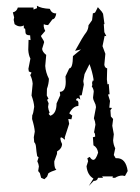

<svg xmlns="http://www.w3.org/2000/svg" viewBox="-20 -615 484 663"><path d="M111.8 -24.4 114.3 -40.5Q113.3 -49.3 108.9 -58.1L113.3 -71.8L108.4 -75.7Q105.5 -92.3 104.5 -106Q103.5 -119.6 98.1 -124L96.7 -141.1L100.1 -160.6Q99.1 -176.8 90.8 -204.1L91.3 -216.8Q95.2 -223.1 98.1 -246.1Q97.2 -262.2 88.9 -285.2L92.8 -326.2Q91.3 -342.8 84.5 -355.5L88.9 -364.3L79.6 -368.2L78.1 -377.4L85 -412.6Q78.6 -424.8 77.6 -442.9L78.6 -477.5L85.4 -476.6L84 -493.2H82Q68.4 -493.2 67.9 -503.4L67.4 -511.2Q67.4 -517.1 64.5 -517.1L62.5 -516.1L62 -527.3Q57.1 -523.9 49.8 -523.9Q40 -523.9 30.3 -531.7L27.3 -546.4L28.8 -555.2L24.4 -572.3Q37.6 -575.2 41.5 -588.9H95.7V-582L107.9 -586.9L107.4 -595.2Q122.1 -585.9 151.9 -584.5Q158.2 -568.8 172.4 -568.8H174.3Q171.4 -549.3 161.1 -548.3L146 -528.3Q137.2 -528.3 131.3 -531.7L130.9 -524.4Q131.8 -516.1 136.2 -508.3L121.6 -491.2Q121.6 -489.3 123.3 -486.6Q125 -483.9 127 -480.7Q128.9 -477.5 130.6 -474.6Q132.3 -471.7 132.3 -468.8L125.5 -446.3Q126 -436 139.6 -425.3L136.2 -387.2Q137.7 -364.7 148.9 -342.8Q148.4 -325.7 142.1 -308.1L141.6 -285.2L147.5 -273.9L142.6 -270.5L147.9 -258.3L146 -245.6Q147 -236.3 151.4 -225.6L147.9 -221.7L153.8 -215.3Q175.3 -222.7 175.3 -257.8L188 -286.1L186.5 -297.9Q207 -297.9 207 -332.5Q207 -338.4 206.5 -344.7L206.1 -351.1L219.2 -378.9Q231.4 -378.9 231.9 -421.4L259.8 -444.3L239.3 -439.5Q266.6 -489.7 277.8 -503.4Q285.2 -514.2 285.6 -527.8L297.9 -545.4L300.8 -569.3Q308.1 -569.3 310.5 -575.4Q313 -581.5 317.9 -590.3L331.5 -574.7L335.9 -567.4L340.8 -531.7H338.4L340.3 -503.9L347.2 -490.2L341.3 -491.2L334 -455.6L343.8 -429.2L340.3 -391.6Q341.3 -380.9 350.1 -378.9L349.1 -340.8L351.1 -323.7L355.5 -325.2L358.4 -289.6L353 -288.6L359.9 -266.6L357.4 -243.2L366.7 -242.2L361.3 -234.4L362.8 -212.9L370.6 -204.1L367.7 -180.7L373 -151.4L370.6 -130.4Q371.6 -115.2 377.9 -103L373 -79.6L379.4 -68.8H383.8Q414.6 -68.8 420.9 -24.4L411.6 -7.3L402.3 -8.8Q389.6 -8.8 377.4 -1H368.7L369.6 -5.9H332.5L335.9 -1H318.4Q316.4 9.8 303.2 9.8L286.6 27.3L302.7 1.5Q281.7 -10.7 278.8 -41L284.2 -58.1L281.7 -68.8L290 -73.2Q295.9 -63 302.2 -63Q311 -63 318.8 -87.9Q316.4 -105.5 302.7 -113.3L300.8 -141.1L308.6 -143.1Q308.6 -156.2 304.7 -157.7L309.6 -184.6Q309.1 -194.8 304.2 -206.5L311.5 -245.1Q311 -253.9 306.4 -262Q301.8 -270 301.3 -278.3L303.7 -298.8Q303.2 -307.6 296.9 -316.9L298.8 -321.3L297.9 -329.1L300.3 -336.9L303.2 -336.4L302.7 -342.8Q298.8 -367.2 289.1 -393.6L272 -359.4L267.6 -335L269.5 -322.8L262.2 -286.1L254.4 -285.2L257.3 -271Q252.9 -275.9 248.5 -275.9Q244.1 -275.9 242.2 -268.6H242.7Q250.5 -268.6 251 -258.8L250.5 -249Q231.9 -248.5 219.2 -223.6L229.5 -215.8L226.6 -203.1L215.8 -204.1L218.8 -187.5L203.6 -140.6L204.6 -132.3Q194.3 -140.6 191.4 -140.6Q188.5 -140.6 188.5 -135.7Q189.5 -127 194.3 -117.7Q193.8 -101.6 177.2 -92.3L176.8 -83.5L167.5 -58.1V-51.8Q168 -33.2 174.8 -28.8Q155.8 -22.9 147 -16.6L142.6 -4.9L133.3 3.9L122.1 -1L117.7 -17.1Z"/></svg>

Font: Truetypewriter PolyglOTT
Style: Regular
Weight: 400
Designer: Sergey Beatoff a.k.a. Sam_T
Version: Version 3.76